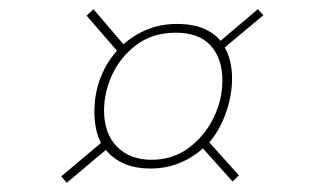

<svg xmlns="http://www.w3.org/2000/svg" viewBox="-20 -512 694 417"><path d="M499 -131 485 -118 415 -196 425 -194Q403 -172 372.5 -159Q342 -146 307 -146Q271 -146 245.5 -158.5Q220 -171 206 -192L219 -194L125 -115L113 -129L207 -208L202 -197Q193 -212 189 -230.5Q185 -249 185 -269Q185 -310 199 -345Q213 -380 238 -406L240 -395L168 -478L183 -492L254 -409L244 -412Q267 -434 297.5 -447Q328 -460 365 -460Q400 -460 424.5 -449Q449 -438 463 -418L449 -415L540 -492L552 -479L461 -403L465 -414Q484 -385 484 -341Q484 -304 470 -265Q456 -226 431 -199L428 -210ZM309 -165Q355 -165 389.5 -190.5Q424 -216 443.5 -255.5Q463 -295 463 -337Q463 -385 437.5 -413Q412 -441 362 -441Q312 -441 277 -415Q242 -389 224 -350.5Q206 -312 206 -272Q206 -222 234 -193.5Q262 -165 309 -165Z"/></svg>

Font: Bitter Thin
Style: Italic
Weight: 100
Italic angle: -9°
Designer: Sol Matas, and Bitter project Authors
Foundry: Sol Matas
Version: Version 2.002